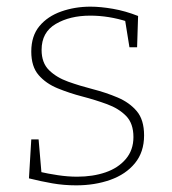

<svg xmlns="http://www.w3.org/2000/svg" viewBox="-20 -550 516 577"><path d="M105 -400Q105 -361 127.5 -339Q150 -317 185 -304.5Q220 -292 259 -282Q298 -272 333.5 -257Q369 -242 391 -216Q413 -190 413 -143Q413 -93 385.5 -59.5Q358 -26 311.5 -9.5Q265 7 209 7Q172 7 137.5 1Q103 -5 67 -14L74 -131H96L105 -26L98 -34Q124 -28 154 -23.5Q184 -19 212 -19Q259 -19 297 -32Q335 -45 358 -72Q381 -99 381 -138Q381 -179 359 -201.5Q337 -224 301.5 -237Q266 -250 227.5 -260Q189 -270 153.5 -284.5Q118 -299 96 -324.5Q74 -350 74 -395Q74 -442 98.5 -471.5Q123 -501 164 -515.5Q205 -530 252 -530Q282 -530 319.5 -523.5Q357 -517 395 -502L392 -408H369L355 -495L363 -485Q307 -503 251 -503Q190 -503 147.5 -478Q105 -453 105 -400Z"/></svg>

Font: Bitter Thin ExtraLight
Style: Regular
Weight: 250
Version: Version 2.002